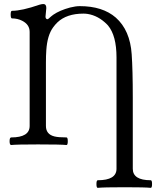

<svg xmlns="http://www.w3.org/2000/svg" viewBox="-20 -696 764 939"><path d="M717.3 222.7Q690.9 219.7 591.3 219.7Q484.4 219.7 458 222.7Q451.7 222.7 451.7 204.1Q451.7 185.5 458 185.5Q549.8 185.5 549.8 129.4V-415Q549.8 -521.5 508.3 -571.3Q505.9 -574.2 502.9 -577.1Q460.4 -619.6 408.2 -627.9Q397.9 -629.4 388.2 -629.4Q305.7 -629.4 260.7 -586.4Q249.5 -575.7 239.7 -562Q211.4 -523.4 206.5 -450.7Q204.6 -425.3 204.6 -388.7V-80.1Q204.6 -39.1 246.1 -28.8Q265.1 -23.9 305.2 -23.9Q311.5 -23.9 311.5 -5.4Q311.5 13.2 305.2 13.2Q278.3 10.3 166 10.3Q60.5 10.3 34.7 13.2Q26.9 13.2 26.9 -5.4Q26.9 -23.9 34.7 -23.9Q125 -23.9 125 -80.1V-540Q125 -576.2 87.9 -594.7Q65.9 -606 38.6 -606Q32.2 -606 32.2 -625Q32.2 -643.1 38.6 -643.1Q86.9 -643.1 172.9 -672.9Q184.6 -676.3 191.9 -676.3Q206.5 -676.3 206.5 -656.7L202.6 -615.2V-614.7Q202.6 -605.5 209 -602.5L213.4 -602.1Q215.8 -603 217.8 -605Q231.9 -617.7 240.7 -624Q272 -645.5 322.8 -659.2Q350.1 -666 370.1 -666Q481.9 -666 546.4 -609.9Q616.2 -547.9 624 -430.7Q629.4 -354.5 629.4 -218.3V129.4Q629.4 185.5 717.3 185.5Q723.6 185.5 723.6 204.1Q723.6 222.7 717.3 222.7Z"/></svg>

Font: Junicode
Style: Regular
Weight: 400
Designer: Peter S. Baker
Foundry: Briery Creek Software
Version: Version 0.7.2